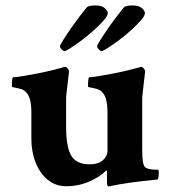

<svg xmlns="http://www.w3.org/2000/svg" viewBox="-20 -677 625 702"><path d="M377 4.9Q371.1 4.9 371.1 -12.7V-48.8Q371.1 -56.6 367.2 -52.7Q346.7 -31.2 307.1 -13.7Q267.6 3.9 221.7 3.9Q183.6 3.9 154.8 -19.5Q126 -43 110.4 -82.5Q94.7 -122.1 94.7 -169.9V-264.6Q94.7 -319.3 77.1 -337.9Q69.3 -347.7 56.2 -351.6Q43 -355.5 33.2 -356.9Q23.4 -358.4 23.4 -360.4Q23.4 -394.5 28.3 -394.5Q37.1 -394.5 61 -398.4Q85 -402.3 113.3 -407.7Q141.6 -413.1 167.5 -419.4Q193.4 -425.8 207 -429.7Q210 -430.7 212.4 -431.6Q214.8 -432.6 217.8 -432.6Q222.7 -432.6 227.5 -426.3Q232.4 -419.9 232.4 -416Q227.5 -373 224.6 -348.6Q221.7 -324.2 221.7 -318.4V-213.9Q221.7 -137.7 241.2 -106.9Q260.7 -76.2 306.6 -76.2Q339.8 -76.2 356.4 -91.3Q373 -106.4 373 -125V-264.6Q373 -319.3 355.5 -337.9Q347.7 -347.7 334.5 -351.6Q321.3 -355.5 311.5 -356.9Q301.8 -358.4 301.8 -360.4Q301.8 -394.5 306.6 -394.5Q315.4 -394.5 339.4 -398.4Q363.3 -402.3 391.6 -407.7Q419.9 -413.1 445.8 -419.4Q471.7 -425.8 485.4 -429.7L496.1 -432.6Q501 -432.6 505.9 -426.3Q510.7 -419.9 510.7 -416Q505.9 -373 502.9 -348.6Q500 -324.2 500 -319.3V-127.9Q500 -76.2 509.8 -66.4Q514.6 -61.5 525.4 -59.1Q536.1 -56.6 546.9 -56.6H556.6Q560.5 -55.7 560.5 -48.8Q560.5 -20.5 554.7 -20.5Q494.1 -14.6 453.6 -8.8Q413.1 -2.9 390.6 2ZM351.6 -490.2Q346.7 -490.2 340.8 -496.6Q335 -502.9 335 -507.8Q335 -511.7 348.1 -532.7Q361.3 -553.7 383.3 -585Q405.3 -616.2 431.6 -648.4Q437.5 -657.2 464.8 -657.2Q487.3 -657.2 498.5 -647.5Q509.8 -637.7 509.8 -628.9Q509.8 -619.1 495.1 -602.5Q480.5 -585.9 459 -566.4Q437.5 -546.9 414.6 -529.8Q391.6 -512.7 374 -501.5Q356.4 -490.2 351.6 -490.2ZM215.8 -490.2Q210.9 -490.2 205.1 -496.6Q199.2 -502.9 199.2 -507.8Q199.2 -511.7 212.4 -532.7Q225.6 -553.7 247.6 -585Q269.5 -616.2 295.9 -648.4Q301.8 -657.2 329.1 -657.2Q351.6 -657.2 362.8 -647.5Q374 -637.7 374 -628.9Q374 -619.1 359.4 -602.5Q344.7 -585.9 323.2 -566.4Q301.8 -546.9 278.8 -529.8Q255.9 -512.7 238.3 -501.5Q220.7 -490.2 215.8 -490.2Z"/></svg>

Font: Crimson Text
Style: Bold
Weight: 700
Designer: Sebastian Kosch
Foundry: Sebastian Kosch
Version: Version 1.100